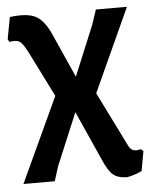

<svg xmlns="http://www.w3.org/2000/svg" viewBox="-50 -510 586 745"><g transform="rotate(-5 243.5 -137.0)"><path d="M12 185 165 -145 76 -323Q58 -358 45.5 -366Q33 -374 6 -369L0 -380L16 -465Q84 -474 117.5 -456Q151 -438 176 -380L251 -212L332 -408L351 -465H472L324 -141L429 71Q442 101 477 90L487 98L473 175Q446 188 415 194Q378 193 359.5 176.5Q341 160 322 115L237 -75L152 128L134 185Z"/></g></svg>

Font: Alegreya Sans SC
Style: Bold
Weight: 700
Designer: Juan Pablo del Peral
Foundry: Huerta Tipografica
Version: Version 2.007